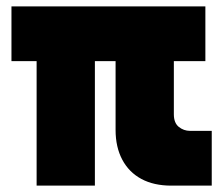

<svg xmlns="http://www.w3.org/2000/svg" viewBox="-20 -583 690 603"><path d="M343 -175V-391H278V0H95V-391H16V-563H625V-391H526V-224Q526 -197 541.5 -184.5Q557 -172 577 -172H645V0H518Q463 0 424 -21Q385 -42 364 -81.5Q343 -121 343 -175Z"/></svg>

Font: Azeret Mono Black
Style: Regular
Weight: 900
Designer: Martin Vácha
Foundry: Displaay
Version: Version 1.000; Glyphs 3.0.3, build 3074